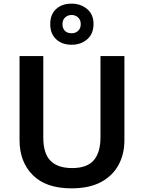

<svg xmlns="http://www.w3.org/2000/svg" viewBox="-20 -1021 788 1051"><path d="M661 -252Q661 -178 629 -118.5Q597 -59 533 -24.5Q469 10 371 10Q232 10 159.5 -62.5Q87 -135 87 -254V-714H217V-268Q217 -181 256.5 -141Q296 -101 375 -101Q457 -101 493.5 -144Q530 -187 530 -269V-714H661ZM372 -776Q320 -776 287.5 -806Q255 -836 255 -889Q255 -942 287 -971.5Q319 -1001 372 -1001Q422 -1001 457 -971.5Q492 -942 492 -890Q492 -836 457.5 -806Q423 -776 372 -776ZM372 -839Q394 -839 408 -852.5Q422 -866 422 -889Q422 -912 407.5 -925.5Q393 -939 372 -939Q351 -939 336.5 -925.5Q322 -912 322 -889Q322 -866 335 -852.5Q348 -839 372 -839Z"/></svg>

Font: Noto Sans Kawi SemiBold
Style: Regular
Weight: 600
Designer: Fadhl Haqq
Version: Version 1.000